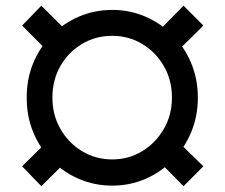

<svg xmlns="http://www.w3.org/2000/svg" viewBox="-20 -637 783 669"><path d="M371.1 9.8Q309.6 9.8 255.4 -13.4Q201.2 -36.6 160.2 -78.4Q119.1 -120.1 95.9 -176Q72.8 -231.9 73.2 -296.9Q72.8 -361.8 95.9 -417.5Q119.1 -473.1 160.2 -514.6Q201.2 -556.2 255.4 -579.3Q309.6 -602.5 371.1 -602.5Q432.1 -602.5 486.1 -579.3Q540 -556.2 581.3 -514.6Q622.6 -473.1 646 -417.5Q669.4 -361.8 669.4 -296.9Q669.4 -231.9 646 -176Q622.6 -120.1 581.3 -78.4Q540 -36.6 486.1 -13.4Q432.1 9.8 371.1 9.8ZM371.1 -81.5Q428.7 -81.5 475.8 -110.4Q522.9 -139.2 551 -188Q579.1 -236.8 579.1 -296.9Q579.1 -357.9 551 -406.5Q522.9 -455.1 475.8 -483.6Q428.7 -512.2 371.1 -512.2Q313 -512.2 265.4 -483.6Q217.8 -455.1 190.2 -406.5Q162.6 -357.9 162.6 -296.9Q162.6 -236.8 190.4 -188Q218.3 -139.2 265.6 -110.4Q313 -81.5 371.1 -81.5ZM586.9 -447.3 520 -516.1 619.6 -617.2 688.5 -547.9ZM619.6 11.7 520 -88.9 586.9 -156.7 688.5 -57.6ZM124 11.7 57.1 -57.6 157.2 -156.7 225.6 -88.9ZM157.2 -447.3 57.1 -547.9 124 -617.2 225.6 -516.1Z"/></svg>

Font: Inter 28pt
Style: Bold
Weight: 700
Designer: Rasmus Andersson
Foundry: rsms
Version: Version 4.001;git-66647c0bb